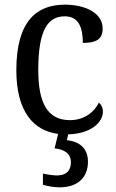

<svg xmlns="http://www.w3.org/2000/svg" viewBox="-20 -566 497 823"><path d="M235 237C311 237 357 197 357 127C357 73 325 41 267 35L272 10C374 7 421 -44 421 -87C421 -105 414 -118 404 -126C383 -84 340 -51 280 -51C184 -51 144 -124 144 -266C144 -445 189 -496 258 -496C319 -496 335 -445 335 -382C393 -382 420 -398 420 -444C420 -512 343 -546 258 -546C140 -546 50 -479 50 -265C50 -88 123 -6 229 8L214 70C254 74 284 91 284 130C284 167 262 186 225 186C209 186 186 183 164 178V226C186 233 216 237 235 237Z"/></svg>

Font: Noto Serif Armenian SemiCondensed
Style: Regular
Weight: 400
Width: 4
Designer: Monotype Design Team
Foundry: Monotype Imaging Inc.
Version: Version 2.008